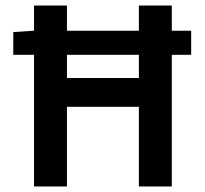

<svg xmlns="http://www.w3.org/2000/svg" viewBox="-20 -674 740 694"><path d="M103 0H222V-288H482V0H601V-476H671V-563H601V-654H482V-563H222V-654H103V-563L28 -558V-476H103ZM222 -392V-476H482V-392Z"/></svg>

Font: Source Sans Pro Semibold
Style: Regular
Weight: 600
Designer: Paul D. Hunt
Foundry: Adobe Systems Incorporated
Version: Version 3.006;hotconv 1.0.111;makeotfexe 2.5.65597